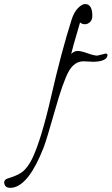

<svg xmlns="http://www.w3.org/2000/svg" viewBox="-203 -637 546 940"><path d="M255.9 -334.5C262.4 -334.5 269 -335 275.9 -335.9C307.5 -340.2 323.2 -351.1 323.2 -368.7C322.9 -372.2 320.3 -374.3 315.4 -375L273.4 -364.7C262.7 -364.7 246.7 -368.6 225.6 -376.2C204.4 -383.9 188.1 -387.6 176.5 -387.5C165 -387.3 154.6 -382.3 145.5 -372.6C153 -402.8 160.6 -430.8 168.5 -456.5C176.3 -482.3 183.1 -505.9 189 -527.3C195.1 -521.5 202.8 -518.5 211.9 -518.3C221 -518.1 229.5 -521.6 237.3 -528.6C245.1 -535.6 249 -545.9 249 -559.6C249 -598 237.1 -617.2 213.4 -617.2C203.3 -616.9 191.8 -610.4 179 -597.7C166.1 -585 155.6 -565.9 147.5 -540.5C114.3 -436 81.4 -312.7 48.8 -170.4C16.3 -28.2 -14.6 74.2 -43.9 136.7C-54.7 159.5 -67.8 179 -83.3 195.3C-98.7 211.6 -126.6 225.6 -167 237.3C-177.4 240.9 -182.6 247.4 -182.6 256.8C-181 274.1 -170.9 282.7 -152.3 282.7C-148.1 282.7 -143.6 282.2 -138.7 281.2C-86.3 271.2 -36.5 205.7 10.7 85C20.5 59.6 38.9 -0.9 65.9 -96.4C92.9 -192 115.6 -255.9 133.8 -288.1C152 -320.3 175.9 -336.6 205.6 -336.9Z"/></svg>

Font: Kristi
Style: Medium
Weight: 400
Italic angle: -15°
Version: Version 1.003